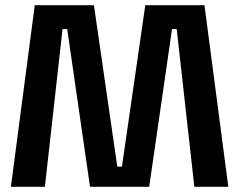

<svg xmlns="http://www.w3.org/2000/svg" viewBox="-20 -720 922 740"><path d="M768 -700 860 0H729L661 -608H643L555 0H327L239 -608H221L153 0H22L114 -700H342L432 -78H450L540 -700Z"/></svg>

Font: Space 7353
Style: Regular
Weight: 400
Designer: Christine Claussen + Ruben Lyon  (Space 7353)
Version: Version 1.000;FEAKit 1.0